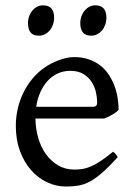

<svg xmlns="http://www.w3.org/2000/svg" viewBox="-20 -682 502 717"><path d="M242.2 -417.5Q216.8 -417.5 195.6 -407.7Q174.3 -397.9 158 -380.1Q141.6 -362.3 130.6 -337.6Q119.6 -313 115.2 -283.2H324.2Q335.4 -283.2 339.1 -286.9Q342.8 -290.5 342.8 -300.8Q342.8 -314 339.1 -333.7Q335.4 -353.5 324.5 -372.3Q313.5 -391.1 293.7 -404.3Q273.9 -417.5 242.2 -417.5ZM422.9 -272Q414.1 -262.2 399.4 -253.9Q384.8 -245.6 369.1 -239.3H112.3Q112.8 -201.2 122.8 -166.7Q132.8 -132.3 151.6 -106.2Q170.4 -80.1 197 -64.5Q223.6 -48.8 256.8 -48.8Q272 -48.8 286.4 -50.8Q300.8 -52.7 317.4 -59.6Q334 -66.4 354.2 -79.6Q374.5 -92.8 401.9 -115.2Q408.2 -111.8 412.8 -105.5Q417.5 -99.1 419.9 -95.2Q387.2 -59.6 362.5 -37.8Q337.9 -16.1 316.2 -4.4Q294.4 7.3 273.2 11Q252 14.6 227.1 14.6Q189.5 14.6 155.5 -1.5Q121.6 -17.6 95.7 -47.1Q69.8 -76.7 54.4 -118.4Q39.1 -160.2 39.1 -211.9Q39.1 -244.6 46.4 -276.4Q53.7 -308.1 67.6 -336.4Q81.5 -364.7 101.6 -388.7Q121.6 -412.6 147 -430.2Q157.7 -437.5 171.1 -444.6Q184.6 -451.7 199.2 -457Q213.9 -462.4 228.3 -465.6Q242.7 -468.8 255.9 -468.8Q287.6 -468.8 312.5 -460Q337.4 -451.2 356 -436.3Q374.5 -421.4 387.2 -401.6Q399.9 -381.8 408 -359.9Q416 -337.9 419.4 -315.2Q422.9 -292.5 422.9 -272ZM377.4 -615.7Q377.4 -602.1 373 -589.8Q368.7 -577.6 361.1 -568.6Q353.5 -559.6 343.3 -554.2Q333 -548.8 320.8 -548.8Q298.8 -548.8 289.3 -561Q279.8 -573.2 279.8 -595.7Q279.8 -609.4 284.2 -621.6Q288.6 -633.8 296.4 -642.8Q304.2 -651.9 314.2 -657Q324.2 -662.1 335.9 -662.1Q377.4 -662.1 377.4 -615.7ZM182.1 -615.7Q182.1 -602.1 177.7 -589.8Q173.3 -577.6 165.8 -568.6Q158.2 -559.6 147.9 -554.2Q137.7 -548.8 125.5 -548.8Q103.5 -548.8 94 -561Q84.5 -573.2 84.5 -595.7Q84.5 -609.4 88.9 -621.6Q93.3 -633.8 101.1 -642.8Q108.9 -651.9 118.9 -657Q128.9 -662.1 140.6 -662.1Q182.1 -662.1 182.1 -615.7Z"/></svg>

Font: Gentium Plus Cyr
Style: Regular
Weight: 400
Designer: J. Victor Gaultney, Annie Olsen, Iska Routamaa, Becca Hirsbrunner
Foundry: SIL International
Version: Version 5.000